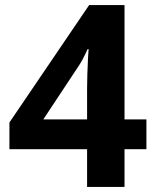

<svg xmlns="http://www.w3.org/2000/svg" viewBox="-20 -734 612 754"><path d="M555 -148H469V0H322V-148H17V-253L330 -714H469V-265H555ZM322 -386Q322 -409 323 -442Q324 -475 325.5 -503.5Q327 -532 328 -541H324Q315 -521 305 -502Q295 -483 281 -463L150 -265H322Z"/></svg>

Font: Noto Sans NKo Unjoined
Style: Bold
Weight: 700
Designer: Monotype Design Team
Foundry: Monotype Imaging Inc.
Version: Version 2.004